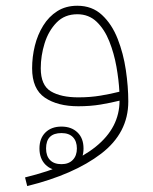

<svg xmlns="http://www.w3.org/2000/svg" viewBox="-20 -354 520 651"><path d="M188.5 97.2Q213.9 97.2 227.3 111.1Q240.7 125 240.7 149.4Q240.7 173.8 226.8 188.2Q212.9 202.6 188.5 202.6Q163.1 202.6 149.7 188.7Q136.2 174.8 136.2 149.4Q136.2 97.2 188.5 97.2ZM188.5 75.2Q154.3 75.2 134 95.2Q113.8 115.2 113.8 149.4Q113.8 183.6 134 204.1Q154.3 224.6 188.5 224.6Q222.7 224.6 242.9 204.1Q263.2 183.6 263.2 149.4Q263.2 114.7 242.7 95Q222.2 75.2 188.5 75.2ZM385.3 -12.7Q385.3 78.6 304.4 143.6Q223.6 208.5 64.9 247.6L72.3 276.9Q230.5 237.8 322.8 167.2Q415 96.7 415 -9.8Q415 -60.1 406.7 -116.5Q398.4 -172.9 378.9 -222.4Q359.4 -272 325.9 -303.2Q292.5 -334.5 242.2 -334.5Q203.1 -334.5 174.3 -316.2Q145.5 -297.9 126.5 -267.1Q107.4 -236.3 98.1 -198.7Q88.9 -161.1 88.9 -122.6Q88.9 -52.2 132.1 -22.9Q175.3 6.3 245.6 6.3Q286.1 6.3 321 0.5Q356 -5.4 385.3 -12.7ZM384.8 -43Q356 -35.6 321 -29.8Q286.1 -23.9 245.6 -23.9Q186.5 -23.9 152.3 -44.4Q118.2 -64.9 118.2 -122.6Q118.2 -165 131.3 -207.3Q144.5 -249.5 171.9 -277.6Q199.2 -305.7 242.2 -305.7Q281.2 -305.7 307.9 -280Q334.5 -254.4 350.6 -213.9Q366.7 -173.3 374.8 -127.9Q382.8 -82.5 384.8 -43Z"/></svg>

Font: Estedad-FD-VF Thin
Style: Regular
Weight: 100
Designer: Amin Abedi
Version: Version 5.0